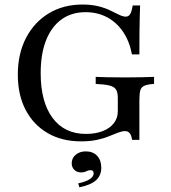

<svg xmlns="http://www.w3.org/2000/svg" viewBox="-20 -602 743 833"><path d="M331.5 11.3Q248.4 11.3 186.7 -24.6Q125 -60.5 91.1 -125.4Q57.3 -190.3 57.3 -278.2Q57.3 -368.5 92.7 -437.1Q128.2 -505.6 191.5 -544Q254.8 -582.3 337.9 -582.3Q377.4 -582.3 407.7 -574.6Q437.9 -566.9 459.7 -556Q481.5 -545.2 497.6 -537.5Q513.7 -529.8 525.8 -529.8Q537.9 -529.8 544.8 -541.1Q551.6 -552.4 555.6 -578.2H587.9Q587.1 -555.6 586.3 -528.6Q585.5 -501.6 585.1 -463.3Q584.7 -425 584.7 -366.1H552.4Q541.9 -422.6 514.1 -463.7Q486.3 -504.8 444.8 -527Q403.2 -549.2 351.6 -549.2Q290.3 -549.2 246.8 -517.7Q203.2 -486.3 179.8 -427Q156.5 -367.7 156.5 -284.7Q156.5 -159.7 208.1 -90.3Q259.7 -21 352.4 -21Q394.4 -21 425.4 -33.1Q456.5 -45.2 473.8 -67.3Q491.1 -89.5 491.1 -119.4V-177.4Q491.1 -200.8 483.5 -213.3Q475.8 -225.8 454.8 -231Q433.9 -236.3 395.2 -237.9V-268.5Q411.3 -267.7 444.8 -266.9Q478.2 -266.1 524.2 -266.1Q564.5 -266.1 595.2 -266.9Q625.8 -267.7 648.4 -268.5V-237.9Q621.8 -236.3 607.7 -230.6Q593.5 -225 589.1 -210.9Q584.7 -196.8 584.7 -168.5V4.8H553.2Q550 -15.3 542.7 -24.2Q535.5 -33.1 522.6 -33.1Q509.7 -33.1 492.3 -26.6Q475 -20.2 452.8 -10.9Q430.6 -1.6 400.8 4.8Q371 11.3 331.5 11.3ZM324.2 210.5 319.4 193.5Q352.4 186.3 369.4 175.4Q386.3 164.5 386.3 150Q386.3 136.3 372.6 136.3Q362.9 136.3 354.4 141.1Q346 146 331.5 146Q313.7 146 302.4 134.7Q291.1 123.4 291.1 106.5Q291.1 83.9 308.5 69.4Q325.8 54.8 352.4 54.8Q383.1 54.8 401.2 73.8Q419.4 92.7 419.4 125.8Q419.4 159.7 396.4 180.2Q373.4 200.8 324.2 210.5Z"/></svg>

Font: Playfair 12pt Medium
Style: Regular
Weight: 500
Designer: Claus Eggers Sørensen
Foundry: Claus Eggers Sørensen
Version: Version 2.000;gftools[0.9.28]